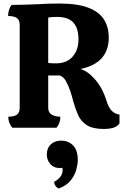

<svg xmlns="http://www.w3.org/2000/svg" viewBox="-20 -726 699 1091"><path d="M572 7Q508 7 474 -14.5Q440 -36 424 -72Q408 -108 396 -151Q389 -180 378.5 -211Q368 -242 354 -266Q340 -290 320 -297H254V-114Q254 -86 274 -74.5Q294 -63 323 -63Q323 -27 301 0H50Q27 -28 27 -63Q61 -63 76.5 -74.5Q92 -86 92 -114V-584Q92 -612 76 -623.5Q60 -635 26 -635Q26 -652 31 -669Q36 -686 46 -698Q89 -698 126 -699.5Q163 -701 194 -702Q221 -704 253.5 -705Q286 -706 317 -706Q421 -706 482.5 -682Q544 -658 571 -615Q598 -572 598 -513Q598 -367 437 -334Q481 -321 522.5 -272Q564 -223 585 -154Q596 -117 613.5 -98Q631 -79 659 -75V-25Q646 -6 622 0.5Q598 7 572 7ZM298 -366Q359 -366 392.5 -404Q426 -442 426 -503Q426 -565 397 -597.5Q368 -630 303 -630Q293 -630 277.5 -629Q262 -628 254 -626V-368Q261 -367 276 -366.5Q291 -366 298 -366ZM314 345Q304 342 296 331Q288 320 288 307Q310 295 323 278.5Q336 262 336 238Q336 235 334 227Q331 228 328 228.5Q325 229 322 229Q285 229 265.5 205.5Q246 182 246 153Q246 116 268.5 94.5Q291 73 327 73Q367 73 394.5 99.5Q422 126 422 185Q422 206 413.5 238Q405 270 381.5 299.5Q358 329 314 345Z"/></svg>

Font: Calistoga
Style: Regular
Weight: 400
Designer: Yvonne Schuttler, Eben Sorkin
Foundry: www.sorkintype.com
Version: Version 1.010; ttfautohint (v1.8.4.7-5d5b)